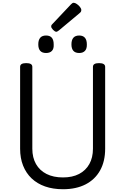

<svg xmlns="http://www.w3.org/2000/svg" viewBox="-20 -1345 903 1384"><path d="M434 19Q362 19 305 -1Q248 -21 208 -59Q168 -97 146.5 -151Q125 -205 125 -273V-863Q125 -877 136 -883.5Q147 -890 169 -890Q191 -890 202 -883.5Q213 -877 213 -863V-273Q213 -209 239.5 -162.5Q266 -116 315.5 -91Q365 -66 434 -66Q502 -66 550 -91Q598 -116 624 -162.5Q650 -209 650 -273V-863Q650 -877 661 -883.5Q672 -890 694 -890Q738 -890 738 -863V-273Q738 -182 701.5 -116.5Q665 -51 597 -16Q529 19 434 19ZM312 -963Q284 -963 270 -978.5Q256 -994 256 -1025Q256 -1057 270 -1073Q284 -1089 312 -1089Q340 -1089 353.5 -1073Q367 -1057 367 -1025Q369 -994 354.5 -978.5Q340 -963 312 -963ZM551 -963Q523 -963 509 -978.5Q495 -994 495 -1025Q495 -1057 509 -1073Q523 -1089 551 -1089Q578 -1089 592 -1073Q606 -1057 606 -1025Q607 -994 592.5 -978.5Q578 -963 551 -963ZM386 -1116Q376 -1116 362.5 -1130Q349 -1144 349 -1154Q349 -1158 350 -1161.5Q351 -1165 357 -1171L492 -1314Q497 -1319 501.5 -1322Q506 -1325 511 -1325Q521 -1325 534 -1316Q547 -1307 556.5 -1295Q566 -1283 566 -1273Q566 -1266 563.5 -1261Q561 -1256 551 -1248L405 -1126Q399 -1122 394.5 -1119Q390 -1116 386 -1116Z"/></svg>

Font: Playwrite GB J
Style: Regular
Weight: 400
Designer: Veronika Burian, José Scaglione
Foundry: TypeTogether
Version: Version 1.002